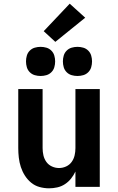

<svg xmlns="http://www.w3.org/2000/svg" viewBox="-20 -1013 640 1041"><path d="M246 8Q220 8 194.5 1Q169 -6 149 -22.5Q129 -39 115 -61Q101 -83 93 -107.5Q85 -132 82 -158Q79 -184 79 -210V-530H211V-210Q211 -190 215.5 -170.5Q220 -151 231.5 -135Q243 -119 261.5 -110.5Q280 -102 300 -102Q320 -102 338.5 -110.5Q357 -119 368.5 -135Q380 -151 384.5 -170.5Q389 -190 389 -210V-530H521V0H389V-83Q379 -62 365 -44.5Q351 -27 332 -14.5Q313 -2 290.5 3Q268 8 246 8ZM400 -601Q384 -601 368.5 -605.5Q353 -610 341.5 -621.5Q330 -633 325.5 -648.5Q321 -664 321 -680Q321 -696 325.5 -711.5Q330 -727 341.5 -738.5Q353 -750 368.5 -754.5Q384 -759 400 -759Q416 -759 431.5 -754.5Q447 -750 458.5 -738.5Q470 -727 474.5 -711.5Q479 -696 479 -680Q479 -664 474.5 -648.5Q470 -633 458.5 -621.5Q447 -610 431.5 -605.5Q416 -601 400 -601ZM200 -601Q184 -601 168.5 -605.5Q153 -610 141.5 -621.5Q130 -633 125.5 -648.5Q121 -664 121 -680Q121 -696 125.5 -711.5Q130 -727 141.5 -738.5Q153 -750 168.5 -754.5Q184 -759 200 -759Q216 -759 231.5 -754.5Q247 -750 258.5 -738.5Q270 -727 274.5 -711.5Q279 -696 279 -680Q279 -664 274.5 -648.5Q270 -633 258.5 -621.5Q247 -610 231.5 -605.5Q216 -601 200 -601ZM280 -786 217 -844 358 -993 442 -917Z"/></svg>

Font: Iosevka Curly XBdEx
Style: Regular
Weight: 800
Width: 7
Monospace: yes
Designer: Belleve Invis
Foundry: Belleve Invis
Version: Version 11.1.0; ttfautohint (v1.8.3)